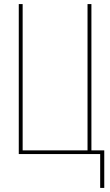

<svg xmlns="http://www.w3.org/2000/svg" viewBox="-20 -755 540 941"><path d="M471 166V0H72V-735H91V-18H409V-735H428V-18H491V166Z"/></svg>

Font: Zed Mono Thin
Style: Regular
Weight: 100
Monospace: yes
Designer: Belleve Invis
Foundry: Belleve Invis
Version: Version 1.0.0; ttfautohint (v1.8.4)